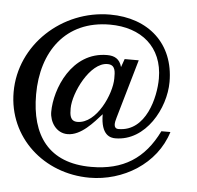

<svg xmlns="http://www.w3.org/2000/svg" viewBox="-51 -550 627 610"><g transform="rotate(5 262.0 -245.0)"><path d="M-7.8 -234.4C-7.8 -89.8 109.9 16.1 255.9 16.1C362.3 16.1 467.3 -46.4 499.5 -150.9H470.7C426.8 -61 359.9 -18.6 258.3 -18.6C122.1 -18.6 64 -102.5 64 -232.9C64 -368.7 136.7 -474.1 278.8 -474.1C377.9 -474.1 448.2 -418 448.2 -316.9C448.2 -256.8 421.9 -146 334.5 -146C316.4 -146 320.3 -165.5 325.2 -181.6L379.4 -369.1H334.5L325.2 -342.8C318.4 -368.2 301.8 -377 278.3 -377C165 -377 116.7 -254.4 116.7 -181.6C116.7 -150.4 137.7 -115.7 174.3 -115.7C217.8 -115.7 254.9 -160.6 280.3 -188.5C280.3 -120.6 312 -115.7 326.7 -115.7C423.8 -115.7 482.9 -225.1 482.9 -309.1C482.9 -431.2 398.9 -505.9 276.4 -505.9C123 -505.9 -7.8 -384.8 -7.8 -234.4ZM177.2 -198.2C177.2 -247.6 226.1 -348.6 281.7 -348.6C308.1 -348.6 307.1 -325.2 307.1 -304.7C307.1 -255.9 263.7 -157.2 202.1 -157.2C178.2 -157.2 177.2 -178.7 177.2 -198.2Z"/></g></svg>

Font: MusGlyphs
Style: Regular
Weight: 400
Version: Version 2.1